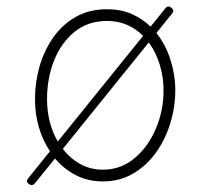

<svg xmlns="http://www.w3.org/2000/svg" viewBox="-20 -534 599 576"><path d="M67.9 19Q56.6 11.7 64 1.5L129.9 -80.1Q85 -148.4 85 -237.3Q85 -286.6 98.6 -334.5Q112.3 -382.3 139.4 -421.1Q166.5 -460 207 -483.2Q247.6 -506.3 301.8 -506.3Q341.8 -506.3 374.5 -492.2Q407.2 -478 431.6 -454.1L477.1 -510.3Q485.8 -519 495.6 -509.3Q504.4 -501 494.6 -491.2L449.2 -435.1Q477.1 -399.9 491.5 -354.5Q505.9 -309.1 505.9 -262.7Q505.9 -213.9 491.2 -165.3Q476.6 -116.7 448.5 -77.1Q420.4 -37.6 380.1 -13.7Q339.8 10.3 288.6 10.3Q243.7 10.3 207.5 -8.5Q171.4 -27.3 145 -58.6L85.9 14.6Q78.1 24.9 67.9 19ZM301.8 -471.2Q243.7 -471.2 203.4 -438.2Q163.1 -405.3 142.1 -352.1Q121.1 -298.8 121.1 -237.3Q121.1 -165.5 153.3 -109.4L409.2 -426.3Q388.7 -447.3 361.6 -459.2Q334.5 -471.2 301.8 -471.2ZM470.7 -262.7Q470.7 -302.7 459.2 -340.1Q447.8 -377.4 426.3 -406.7L168.5 -87.4Q190.4 -58.6 221.2 -41.7Q252 -24.9 288.6 -24.9Q342.3 -24.9 383.3 -59.1Q424.3 -93.3 447.5 -147.7Q470.7 -202.1 470.7 -262.7Z"/></svg>

Font: Mikhak-FD ExtraLight
Style: Regular
Weight: 200
Designer: Amin Abedi
Version: Version 3.2